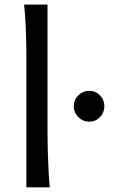

<svg xmlns="http://www.w3.org/2000/svg" viewBox="-20 -801 496 821"><path d="M183.1 -781.2V-231.9Q183.1 -200.7 184.3 -156.2Q185.5 -111.8 187.7 -69.3Q189.9 -26.9 192.9 0H92.8V-551.8Q92.8 -694.8 83 -781.2ZM295.4 -346.7Q295.4 -374 314.9 -393.3Q334.5 -412.6 361.3 -412.6Q388.7 -412.6 407.5 -393.3Q426.3 -374 426.3 -346.7Q426.3 -319.8 407.5 -300.3Q388.7 -280.8 361.3 -280.8Q334.5 -280.8 314.9 -300.3Q295.4 -319.8 295.4 -346.7Z"/></svg>

Font: Andika LitF DSA DSG
Style: Regular
Weight: 400
Designer: Victor Gaultney, Annie Olsen, Julie Remington, Don Collingsworth, Eric Hays, Becca Hirsbrunner
Foundry: SIL International
Version: Version 6.200 ; LitF DSA DSG; ttfautohint (v1.8.3.10-c5d8)